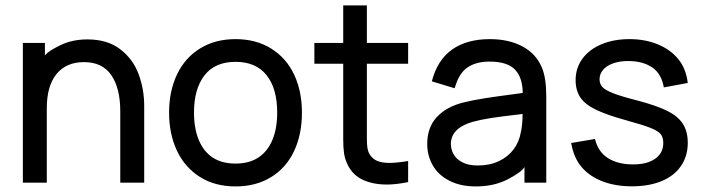

<svg xmlns="http://www.w3.org/2000/svg" viewBox="-20 -650 2540 693"><path d="M500.5 9.3H414.1V-248Q414.1 -331.5 381.8 -378.7Q349.6 -425.8 283.2 -425.8Q218.8 -425.8 183.8 -382.6Q148.9 -339.4 148.9 -259.3V9.3H62.5V-495.1H142.1V-449.7Q152.3 -464.4 196.3 -486.1Q240.2 -507.8 295.4 -507.8Q367.7 -507.8 413.8 -472.4Q460 -437 480.2 -382.6Q500.5 -328.1 500.5 -267.1Z M830.1 22.9Q755.9 22.9 701.4 -11.5Q647 -45.9 618.7 -106Q590.3 -166 590.3 -243.7Q590.3 -321.3 619.1 -381.6Q647.9 -441.9 702.4 -475.3Q756.8 -508.8 830.1 -508.8Q904.3 -508.8 959 -474.6Q1013.7 -440.4 1041.7 -380.6Q1069.8 -320.8 1069.8 -243.7Q1069.8 -165 1041.5 -104.7Q1013.2 -44.4 958.5 -10.7Q903.8 22.9 830.1 22.9ZM830.1 -59.6Q879.9 -59.6 913.1 -81.8Q946.3 -104 963.4 -145.3Q980.5 -186.5 980.5 -243.7Q980.5 -330.6 942.1 -378.7Q903.8 -426.8 830.1 -426.8Q755.9 -426.8 718 -377.9Q680.2 -329.1 680.2 -243.7Q680.2 -186.5 697.5 -144.8Q714.8 -103 747.8 -81.3Q780.8 -59.6 830.1 -59.6Z M1376.5 16.1Q1327.1 16.1 1290.3 -0.7Q1253.4 -17.6 1235.4 -54.2Q1225.1 -74.7 1221.9 -95.9Q1218.8 -117.2 1218.8 -147.9V-419.9H1114.7V-495.1H1218.8V-630.4H1304.2V-495.1H1453.1V-419.9H1304.2V-151.9Q1304.2 -130.4 1305.9 -117.7Q1307.6 -105 1313 -95.2Q1322.8 -77.6 1340.3 -69.8Q1357.9 -62 1386.2 -62Q1411.1 -62 1453.1 -68.8V7.3Q1408.7 16.1 1376.5 16.1Z M1697.8 22.9Q1642.1 22.9 1602.1 2.4Q1562 -18.1 1542 -53.2Q1522 -88.4 1522 -130.4Q1522 -190.4 1556.9 -227.8Q1591.8 -265.1 1653.3 -280.3Q1689 -289.1 1733.2 -295.9Q1777.3 -302.7 1835 -310.1L1866.7 -314.5Q1866.2 -370.6 1838.4 -399.2Q1810.5 -427.7 1747.1 -427.7Q1698.7 -427.7 1667.5 -406.7Q1636.2 -385.7 1621.1 -331.5L1538.6 -356.4Q1558.6 -433.6 1611.8 -471.2Q1665 -508.8 1748 -508.8Q1816.9 -508.8 1866.2 -482.2Q1915.5 -455.6 1936 -405.8Q1951.7 -368.7 1951.7 -301.8V9.3H1873V-46.9Q1860.8 -27.3 1811.5 -2.2Q1762.2 22.9 1697.8 22.9ZM1705.1 -52.7Q1748 -52.7 1780.8 -68.4Q1813.5 -84 1833.7 -110.8Q1854 -137.7 1859.9 -172.9Q1866.2 -200.7 1866.2 -238.8Q1859.9 -237.8 1852.1 -236.8Q1791 -230 1753.2 -224.1Q1715.3 -218.3 1685.1 -210Q1607.4 -187 1607.4 -130.4Q1607.4 -110.4 1617.4 -92.8Q1627.4 -75.2 1649.2 -64Q1670.9 -52.7 1705.1 -52.7Z M2260.7 22.5Q2202.1 22.5 2156 5.1Q2109.9 -12.2 2080.6 -45.4Q2051.3 -78.6 2041.5 -133.8L2127.4 -148.4Q2139.2 -101.1 2175 -78.9Q2210.9 -56.6 2264.6 -56.6Q2316.4 -56.6 2345.2 -77.4Q2374 -98.1 2374 -133.8Q2374 -153.8 2365 -165.5Q2356 -177.2 2328.4 -188.2Q2300.8 -199.2 2236.8 -216.8Q2169.4 -235.4 2130.6 -254.2Q2091.8 -272.9 2074.7 -298.3Q2057.6 -323.7 2057.6 -360.8Q2057.6 -404.8 2082.5 -438.5Q2107.4 -472.2 2151.6 -490.5Q2195.8 -508.8 2252 -508.8Q2308.1 -508.8 2354 -490Q2399.9 -471.2 2428 -437Q2456.1 -402.8 2462.4 -350.6L2376 -334.5Q2367.7 -383.8 2334 -406.7Q2300.3 -429.7 2246.6 -429.7Q2215.8 -429.7 2192.4 -421.1Q2168.9 -412.6 2156.5 -397.7Q2144 -382.8 2144 -363.8Q2144 -347.2 2154.3 -335.9Q2164.6 -324.7 2193.1 -313.5Q2221.7 -302.2 2279.3 -287.6Q2348.6 -269.5 2387.9 -250Q2427.2 -230.5 2444.8 -202.9Q2462.4 -175.3 2462.4 -134.3Q2462.4 -86.9 2438 -51Q2413.6 -15.1 2367.9 3.7Q2322.3 22.5 2260.7 22.5Z"/></svg>

Font: Potro Sans Bangla SemiBold
Style: Regular
Weight: 600
Designer: Jayed Ahsan Saad
Foundry: Codepotro
Version: Potro Sans Bangla;Version 0.996;CodepotroFonts;